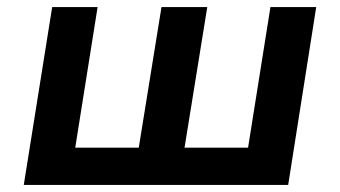

<svg xmlns="http://www.w3.org/2000/svg" viewBox="-20 -521 959 541"><path d="M47 0 127 -501H255L192 -105H371L435 -501H564L500 -105H679L742 -501H871L792 0Z"/></svg>

Font: Nunito Sans 7pt
Style: Bold Italic
Weight: 700
Italic angle: -9°
Version: Version 3.101;gftools[0.9.27]